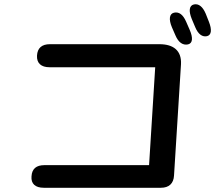

<svg xmlns="http://www.w3.org/2000/svg" viewBox="-20 -883 1040 908"><path d="M129 -49C126 -14 147 5 187 5H741C779 5 801 -15 803 -53L836 -580C839 -643 801 -674 734 -674H216C178 -674 157 -656 155 -620C153 -584 175 -565 214 -565H714L685 -102H190C152 -102 131 -85 129 -49ZM793 -754 810 -715C824 -682 845 -668 869 -673C891 -678 894 -703 877 -742L860 -781C845 -815 826 -828 803 -823C781 -818 777 -792 793 -754ZM887 -793 903 -755C917 -721 937 -707 959 -712C980 -717 983 -742 968 -780L953 -818C939 -851 920 -867 897 -862C875 -857 871 -832 887 -793Z"/></svg>

Font: 寒蝉团圆体 Round
Style: Regular
Weight: 500
Designer: 寒蝉字型
Version: Version 2.700;Glyphs 3.1.1 (3135)